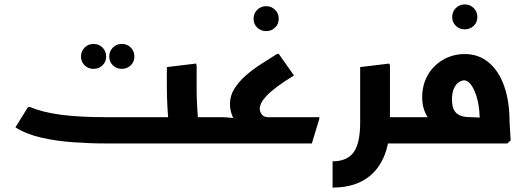

<svg xmlns="http://www.w3.org/2000/svg" viewBox="-20 -650 2384 870"><path d="M404 -338Q380 -338 363.5 -354Q347 -370 347 -394Q347 -418 363.5 -434.5Q380 -451 404 -451Q428 -451 444.5 -434.5Q461 -418 461 -394Q461 -370 444.5 -354Q428 -338 404 -338ZM532 -338Q508 -338 491.5 -354Q475 -370 475 -394Q475 -418 491.5 -434.5Q508 -451 532 -451Q556 -451 572.5 -434.5Q589 -418 589 -394Q589 -370 572.5 -354Q556 -338 532 -338Z M840 0V-119H957V0ZM957 0V-119Q969 -119 973 -103Q977 -87 977 -60Q977 -35 973 -17.5Q969 0 957 0ZM461 0Q387 0 310.5 -5.5Q234 -11 166.5 -26.5Q99 -42 50 -73L107 -165H117Q169 -142 253 -130.5Q337 -119 461 -119H739L734 0ZM745 0 748 -42Q748 -42 745 -74.5Q742 -107 739 -158Q736 -209 736 -265V-346L868 -362L871 -354V-247Q871 -206 873.5 -165Q876 -124 878.5 -89.5Q881 -55 883.5 -34.5Q886 -14 886 -14L871 0ZM650 0V-119H756V0ZM650 0Q639 0 634.5 -17.5Q630 -35 630 -61Q630 -87 634.5 -103Q639 -119 650 -119Z M1186 -509Q1162 -509 1145.5 -525Q1129 -541 1129 -565Q1129 -589 1145.5 -605.5Q1162 -622 1186 -622Q1210 -622 1226.5 -605.5Q1243 -589 1243 -565Q1243 -541 1226.5 -525Q1210 -509 1186 -509Z M1054 -84Q1022 -133 1022 -178Q1022 -216 1042 -248Q1062 -280 1094 -308Q1126 -336 1163.5 -360Q1201 -384 1236 -406H1243L1312 -308Q1266 -280 1235.5 -257Q1205 -234 1188 -216Q1171 -198 1164 -183.5Q1157 -169 1157 -158Q1157 -142 1167 -130.5Q1177 -119 1194 -119ZM957 0V-119H977Q996 -119 1014.5 -117.5Q1033 -116 1045.5 -114Q1058 -112 1058 -112L1091 -119H1427V-112L1393 0ZM957 0Q946 0 941.5 -17.5Q937 -35 937 -61Q937 -87 941.5 -103Q946 -119 957 -119Z M1731 0V-119H1833V0ZM1833 0V-119Q1845 -119 1849 -103Q1853 -87 1853 -60Q1853 -35 1849 -17.5Q1845 0 1833 0ZM1487 200V81Q1552 81 1582 40.5Q1612 0 1612 -95V-346L1744 -362L1747 -354V-95Q1747 0 1717 66Q1687 132 1629 166Q1571 200 1487 200Z M2086 -517Q2062 -517 2045.5 -533Q2029 -549 2029 -573Q2029 -597 2045.5 -613.5Q2062 -630 2086 -630Q2110 -630 2126.5 -613.5Q2143 -597 2143 -573Q2143 -549 2126.5 -533Q2110 -517 2086 -517Z M1833 0V-119H2112Q2128 -119 2142.5 -118Q2157 -117 2167 -116Q2177 -115 2177 -115L2154 -96Q2154 -100 2154 -103Q2154 -106 2154 -110Q2152 -188 2130.5 -237Q2109 -286 2083 -286Q2073 -286 2060 -278Q2047 -270 2037.5 -250.5Q2028 -231 2028 -198Q2028 -156 2048 -137.5Q2068 -119 2112 -119V-32Q2045 -32 1995.5 -54Q1946 -76 1919.5 -116Q1893 -156 1893 -209Q1893 -266 1918.5 -310Q1944 -354 1988 -379.5Q2032 -405 2086 -405Q2149 -405 2194.5 -367Q2240 -329 2264.5 -260Q2289 -191 2289 -96Q2291 -60 2292.5 -37Q2294 -14 2294 -14L2279 0ZM1833 0Q1822 0 1817.5 -17.5Q1813 -35 1813 -61Q1813 -87 1817.5 -103Q1822 -119 1833 -119Z"/></svg>

Font: Fustat ExtraBold
Style: Regular
Weight: 800
Designer: Mohamed Gaber, Khaled Hosny, Laura Garcia Mut
Foundry: Kief Type Foundry, Alif Type Foundry, Hard Type Foundry
Version: Version 1.007